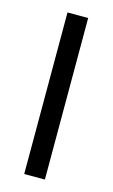

<svg xmlns="http://www.w3.org/2000/svg" viewBox="-86 -537 337 574"><g transform="rotate(15 82.0 -250.0)"><path d="M114 0H50V-500H114Z"/></g></svg>

Font: Kulim Park Light
Style: Regular
Weight: 300
Designer: Noponies / Dale Sattler
Foundry: Noponies
Version: Version 1.000; ttfautohint (v1.8.3)